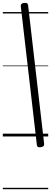

<svg xmlns="http://www.w3.org/2000/svg" viewBox="-20 -971 363 1366"><path d="M271 76Q257 78 250 74.5Q243 71 242 58L128 -926Q127 -936 132 -942Q137 -948 150 -950Q164 -952 171 -948.5Q178 -945 180 -933L294 51Q295 62 290 68Q285 74 271 76ZM0 365H323V375H0ZM0 -20H323V0H0ZM0 -505H323V-500H0ZM0 -885H323V-875H0Z"/></svg>

Font: Playwrite IS Guides
Style: Regular
Weight: 400
Designer: Veronika Burian, José Scaglione
Foundry: TypeTogether
Version: Version 1.003